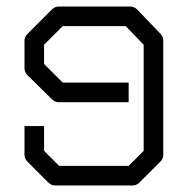

<svg xmlns="http://www.w3.org/2000/svg" viewBox="-20 -618 580 588"><path d="M374 -335V-305H160Q148 -305 139 -314L64 -388Q55 -397 55 -409V-493Q55 -505 64 -514L139 -589Q148 -598 160 -598H378Q391 -598 400 -589L472 -514Q480 -504.5 480 -493V-144Q480 -132 471 -123L407 -59Q398 -50 386 -50H149Q137 -50 128 -59L64 -123Q55 -132 55 -144V-232H85H115V-156L161 -110H374L420 -156V-481L365 -538H172L115 -481V-422L172 -365H374Z"/></svg>

Font: 3270 Nerd Font Mono
Style: Regular
Weight: 400
Monospace: yes
Version: Version 3.0.1;Nerd Fonts 3.0.0